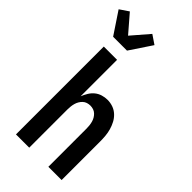

<svg xmlns="http://www.w3.org/2000/svg" viewBox="-335 -1063 1136 1136"><g transform="rotate(45 232.5 -495.5)"><path d="M59 0V-735H170V-430Q178 -450 189.5 -469Q201 -488 217.5 -501.5Q234 -515 255 -521.5Q276 -528 298 -528Q322 -528 344.5 -520Q367 -512 384.5 -495.5Q402 -479 413 -458Q424 -437 430.5 -414Q437 -391 439 -367.5Q441 -344 441 -320V0H330V-320Q330 -333 328.5 -346Q327 -359 323.5 -371.5Q320 -384 313.5 -395Q307 -406 297.5 -415Q288 -424 275.5 -428Q263 -432 250 -432Q237 -432 224.5 -428Q212 -424 202.5 -415Q193 -406 186.5 -395Q180 -384 176.5 -371.5Q173 -359 171.5 -346Q170 -333 170 -320V0ZM57 -815 -35 -953 21 -991 115 -882 209 -991 265 -953 173 -815Z"/></g></svg>

Font: Iosevka Fixed
Style: Bold
Weight: 700
Monospace: yes
Designer: Belleve Invis
Foundry: Belleve Invis
Version: Version 32.3.0